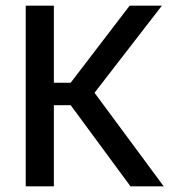

<svg xmlns="http://www.w3.org/2000/svg" viewBox="-20 -659 614 679"><path d="M559 0H441.5L230 -287H163.5V-366.5H230L438.5 -639H552.5L305.5 -319.5L305 -343.5ZM170.5 0H71V-639H170.5Z"/></svg>

Font: Anek Malayalam Medium
Style: Regular
Weight: 500
Designer: Maithili Shingre (Malayalam) & Yesha Goshar (Latin)
Foundry: Ek Type
Version: Version 1.003